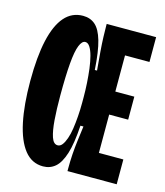

<svg xmlns="http://www.w3.org/2000/svg" viewBox="-103 -747 714 832"><g transform="rotate(15 254.0 -330.5)"><path d="M167.3 7.8Q116.8 7.8 84 -33.6Q51.2 -75 35 -152Q18.8 -229 18.8 -335.8Q18.8 -445 35.4 -518.6Q52 -592.2 84.9 -629.8Q117.8 -667.5 167.5 -667.5Q200.2 -667.5 222.3 -648.2Q244.5 -629 258 -582.7Q271.5 -536.3 276.7 -453.8H286.7Q282.5 -499.8 279.6 -536.5Q276.7 -573.2 275.8 -601.8Q274.8 -630.3 274.8 -652V-660H386.8V0H275.7V-12Q275.7 -44.3 277.8 -76.3Q280 -108.3 284.2 -140.7Q288.3 -173 292.5 -204.5H279Q274 -123.5 259.4 -77.5Q244.8 -31.5 221.9 -11.8Q199 7.8 167.3 7.8ZM320.3 0V-111.3H496.5V0ZM205.3 -96.8Q216.8 -96.8 225.5 -107.9Q234.2 -119 241.2 -138.9Q248.2 -158.8 252.1 -184.6Q256 -210.3 258.2 -240.3Q260.5 -270.3 260.5 -301.8V-327.8Q260.5 -358.3 258.5 -390.8Q256.5 -423.2 252.7 -453.8Q248.8 -484.3 242.5 -508.2Q236.2 -532 227.1 -546.2Q218 -560.5 206 -560.5Q191.2 -560.5 180.8 -534.7Q170.3 -508.8 165.6 -453.1Q160.8 -397.3 160.8 -307Q160.8 -246.5 164.4 -199.1Q168 -151.7 177.3 -124.2Q186.7 -96.8 205.3 -96.8ZM320.3 -283.3V-386.5H472V-283.3ZM320.3 -548.7V-660H496.5V-548.7Z"/></g></svg>

Font: Bricolage Grotesque 96pt ExtraBold Condensed
Style: Regular
Weight: 800
Width: 3
Version: Version 1.001;gftools[0.9.33.dev8+g029e19f]